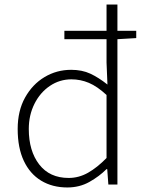

<svg xmlns="http://www.w3.org/2000/svg" viewBox="-20 -814 640 847"><path d="M277 13Q211 13 161.5 -17Q112 -47 85 -104.5Q58 -162 58 -245Q58 -325 90.5 -383.5Q123 -442 176.5 -474Q230 -506 294 -506Q342 -506 378.5 -489Q415 -472 454 -441L450 -538V-794H498V0H458L453 -68H450Q418 -36 374.5 -11.5Q331 13 277 13ZM283 -29Q328 -29 368.5 -52Q409 -75 450 -117V-395Q409 -433 372 -448.5Q335 -464 295 -464Q243 -464 200 -435Q157 -406 132 -356Q107 -306 107 -245Q107 -148 153 -88.5Q199 -29 283 -29ZM264 -641V-678H581V-646L497 -641Z"/></svg>

Font: Noto Sans JP ExtraLight
Style: Regular
Weight: 250
Designer: Ryoko NISHIZUKA  (kana, bopomofo & ideographs); Paul D. Hunt (Latin, Greek & Cyrillic); Sandoll Communications , Soo-you
Foundry: Adobe
Version: Version 2.004-H2;hotconv 1.0.118;makeotfexe 2.5.65603